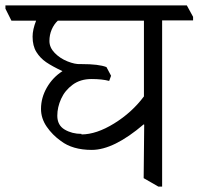

<svg xmlns="http://www.w3.org/2000/svg" viewBox="-47 -660 731 707"><path d="M664 -598V-585H550V27H536L482 -4L484 -201L482 -202Q372 -108 291 -108Q220 -108 177 -141Q146 -163 125 -193.5Q104 -224 104 -259Q104 -300 125.5 -337.5Q147 -375 183 -398Q145 -416 123 -431Q101 -446 87 -468.5Q73 -491 73 -525Q73 -551 86 -584H-5L-27 -628V-640H641ZM253 -165Q308 -165 373.5 -205.5Q439 -246 483 -305V-584H166Q152 -571 143.5 -551.5Q135 -532 135 -509Q135 -485 154.5 -465Q174 -445 201.5 -434Q229 -423 249 -424H254Q317 -424 345 -413L362 -381L355 -362Q329 -369 290 -369Q249 -369 220.5 -348Q192 -327 178 -296Q164 -265 164 -234Q164 -199 191 -183Q218 -167 253 -167Z"/></svg>

Font: Martel Light
Style: Regular
Weight: 300
Designer: Dan Reynolds
Foundry: Dan Reynolds
Version: Version 1.001; ttfautohint (v1.1) -l 5 -r 5 -G 72 -x 0 -D la